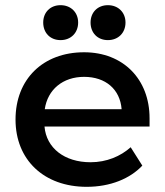

<svg xmlns="http://www.w3.org/2000/svg" viewBox="-20 -712 638 742"><path d="M214 -692C174 -692 147 -664 147 -625C147 -585 174 -557 214 -557C254 -557 282 -585 282 -625C282 -664 254 -692 214 -692ZM397 -692C357 -692 330 -664 330 -625C330 -585 357 -557 397 -557C437 -557 465 -585 465 -625C465 -664 437 -692 397 -692ZM40 -250C40 -94 150 10 315 10C407 10 483 -22 530 -72L485 -143C446 -108 392 -85 330 -85C229 -85 159 -140 152 -223H558V-255C558 -406 456 -510 305 -510C146 -510 40 -406 40 -250ZM153 -290C164 -366 223 -415 305 -415C388 -415 444 -367 450 -290Z"/></svg>

Font: Gully Medium
Style: Regular
Weight: 500
Designer: jaikishan Patel
Foundry: MagicType
Version: Version 1.000;Glyphs 3.2 (3242)